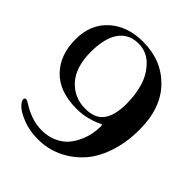

<svg xmlns="http://www.w3.org/2000/svg" viewBox="-210 -878 1021 1021"><g transform="rotate(45 300.5 -367.5)"><path d="M274 -749Q413 -749 502 -658Q591 -567 591 -406Q591 -304 562 -222Q533 -140 484 -89.5Q435 -39 374 -12.5Q313 14 245 14Q182 14 132 -5.5Q82 -25 60.5 -46Q39 -67 39 -81Q39 -93 50 -93Q58 -93 81 -78Q104 -63 142.5 -48.5Q181 -34 225 -34Q275 -34 313.5 -52.5Q352 -71 374 -98Q396 -125 410 -158.5Q424 -192 428.5 -218.5Q433 -245 433 -267Q433 -283 429 -283Q428 -283 408 -273.5Q388 -264 352 -255Q316 -246 276 -246Q146 -246 78 -316.5Q10 -387 10 -504Q10 -617 83.5 -683Q157 -749 274 -749ZM263 -725Q192 -725 153.5 -671.5Q115 -618 115 -514Q115 -400 169.5 -339.5Q224 -279 308 -279Q381 -279 413 -323Q445 -367 445 -454Q445 -521 427.5 -580Q410 -639 367 -682Q324 -725 263 -725Z"/></g></svg>

Font: Henny Penny
Style: Regular
Weight: 400
Designer: Olga Umpeleva
Foundry: Brownfox
Version: Version 1.001